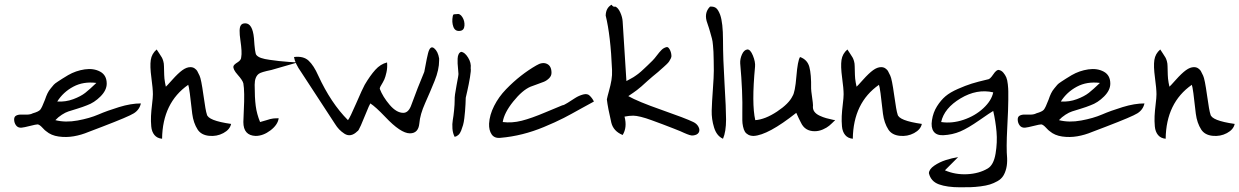

<svg xmlns="http://www.w3.org/2000/svg" viewBox="-20 -657 5261 815"><path d="M433 -302Q433 -274 406.5 -247.5Q380 -221 349 -210Q332 -203 307.5 -195.5Q283 -188 270.5 -184Q258 -180 242.5 -170Q227 -160 215 -147Q258 -136 309.5 -145.5Q361 -155 398 -171Q435 -187 485.5 -202.5Q536 -218 578 -218Q572 -191 548 -176Q537 -169 504 -155Q471 -141 415 -119.5Q359 -98 356 -97Q325 -84 293 -78.5Q261 -73 229 -77.5Q197 -82 176 -100Q172 -102 160 -115Q148 -128 140 -129Q133 -129 107.5 -122.5Q82 -116 71 -115Q56 -114 48 -125Q40 -136 40 -150Q40 -162 49 -166.5Q58 -171 69.5 -170.5Q81 -170 95.5 -170.5Q110 -171 119 -176Q144 -183 151 -191.5Q158 -200 171 -234Q176 -249 181.5 -260.5Q187 -272 195.5 -282Q204 -292 208 -297Q212 -302 226 -311Q240 -320 244.5 -323Q249 -326 269 -338Q302 -357 339.5 -362.5Q377 -368 405 -353Q433 -338 433 -302ZM389 -305Q334 -312 291 -289Q248 -266 223 -226Q259 -224 291 -236Q323 -248 342 -263Q361 -278 389 -305Z M676 -376Q676 -369 676.5 -356.5Q677 -344 677 -338.5Q677 -333 678 -323.5Q679 -314 680.5 -306Q682 -298 684 -289Q686 -290 711 -318Q736 -346 754 -359Q772 -372 788 -372Q799 -372 806.5 -366.5Q814 -361 817 -356Q820 -351 827 -336Q834 -322 843.5 -253.5Q853 -185 858 -172Q862 -145 961 -131Q956 -107 928 -92Q900 -77 867 -80.5Q834 -84 819 -107Q801 -135 796 -174Q784 -286 779 -297Q670 -221 668 -68Q647 -70 635.5 -84Q624 -98 622 -120.5Q620 -143 621 -164.5Q622 -186 625.5 -214.5Q629 -243 629 -257Q629 -280 622.5 -328Q616 -376 620 -402.5Q624 -429 645 -447Q649 -441 656.5 -429.5Q664 -418 667 -413Q670 -408 673 -398Q676 -388 676 -376Z M1013 -139Q1013 -153 1015 -190.5Q1017 -228 1016.5 -257Q1016 -286 1013 -303Q1010 -316 989 -339.5Q968 -363 971 -376Q973 -383 988.5 -392.5Q1004 -402 1004 -415Q1008 -435 1000.5 -485.5Q993 -536 1002 -549Q1007 -558 1021 -558Q1052 -558 1058 -495Q1062 -431 1068 -424Q1074 -416 1088 -411Q1102 -406 1125 -403Q1148 -400 1163.5 -398Q1179 -396 1208 -394Q1237 -392 1243 -392Q1148 -364 1132 -360Q1088 -351 1079 -344Q1061 -331 1061 -297Q1061 -242 1065.5 -207.5Q1070 -173 1084 -139Q1098 -143 1110 -146.5Q1122 -150 1126.5 -151.5Q1131 -153 1139.5 -154Q1148 -155 1163 -155Q1159 -127 1128 -103.5Q1097 -80 1065 -80Q1013 -82 1013 -139Z M1823 -452Q1839 -439 1844 -409Q1844 -404 1844 -400Q1844 -361 1825 -314Q1806 -267 1784.5 -219Q1763 -171 1760 -133Q1756 -91 1720 -91Q1681 -91 1615 -161Q1574 -204 1552 -218Q1547 -210 1535 -180Q1523 -150 1512 -125Q1501 -100 1497 -100Q1483 -86 1469 -83.5Q1455 -81 1442 -89.5Q1429 -98 1419.5 -108Q1410 -118 1402 -131L1259 -350Q1232 -388 1228 -415Q1268 -420 1290 -399.5Q1312 -379 1331 -336Q1385 -219 1457 -147Q1465 -156 1492 -218.5Q1519 -281 1528 -297Q1551 -336 1573 -360.5Q1595 -385 1623 -392Q1625 -370 1620.5 -350Q1616 -330 1611.5 -320Q1607 -310 1595 -290Q1592 -284 1592 -280Q1605 -246 1634 -212Q1663 -178 1692 -178Q1715 -178 1727 -214Q1752 -283 1781 -352Q1794 -422 1797 -431Q1806 -466 1823 -452Z M1933 -526Q1912 -523 1904.5 -543Q1897 -563 1902 -589Q1903 -595 1906.5 -596Q1910 -597 1918 -597Q1932 -601 1942.5 -584.5Q1953 -568 1951.5 -548Q1950 -528 1933 -526ZM1910 -233Q1909 -249 1918 -295Q1927 -341 1926 -344Q1926 -347 1924.5 -363Q1923 -379 1922.5 -387.5Q1922 -396 1922.5 -408Q1923 -420 1927 -427.5Q1931 -435 1938 -437Q1953 -435 1967 -412.5Q1981 -390 1978 -367Q1980 -359 1975 -329Q1970 -299 1963.5 -270.5Q1957 -242 1957 -242Q1957 -233 1956 -215Q1955 -197 1954 -185Q1953 -173 1951 -155.5Q1949 -138 1945.5 -126Q1942 -114 1937.5 -102.5Q1933 -91 1926 -84.5Q1919 -78 1910 -76Q1902 -91 1900.5 -111Q1899 -131 1902 -147.5Q1905 -164 1907.5 -189Q1910 -214 1910 -233Z M2367 -210Q2373 -210 2389.5 -220.5Q2406 -231 2421.5 -241Q2437 -251 2455.5 -256Q2474 -261 2484 -250Q2495 -239 2501 -226Q2479 -214 2448 -197Q2417 -180 2405.5 -173.5Q2394 -167 2373.5 -156.5Q2353 -146 2334 -137.5Q2315 -129 2289 -118Q2198 -80 2105 -72Q2079 -69 2067 -86.5Q2055 -104 2056 -132Q2058 -169 2077.5 -207.5Q2097 -246 2128 -278Q2159 -310 2191 -335Q2223 -360 2256 -379Q2282 -395 2301.5 -386Q2321 -377 2321 -348Q2321 -335 2311 -325Q2301 -315 2289 -310Q2277 -305 2258 -298.5Q2239 -292 2232 -289Q2197 -274 2158.5 -226Q2120 -178 2114 -139Q2153 -134 2194.5 -144.5Q2236 -155 2296 -180.5Q2356 -206 2367 -210Z M2551 -591Q2552 -624 2576 -637L2579 -633Q2582 -630 2584.5 -629Q2587 -628 2592 -629Q2604 -624 2613 -604Q2622 -584 2623 -566Q2626 -524 2631 -439.5Q2636 -355 2639 -313Q2650 -319 2656.5 -322.5Q2663 -326 2669 -329.5Q2675 -333 2680 -337Q2685 -341 2689 -343.5Q2693 -346 2700.5 -353Q2708 -360 2712.5 -364Q2717 -368 2729.5 -380Q2742 -392 2750 -400Q2758 -408 2768.5 -422Q2779 -436 2788 -445Q2797 -454 2809 -457Q2816 -459 2822.5 -447.5Q2829 -436 2830 -422Q2831 -416 2827.5 -409Q2824 -402 2820.5 -396.5Q2817 -391 2809 -383.5Q2801 -376 2796.5 -372Q2792 -368 2784 -361Q2776 -354 2774 -352Q2748 -331 2728.5 -313.5Q2709 -296 2702.5 -290Q2696 -284 2683.5 -274.5Q2671 -265 2647 -249Q2687 -226 2788.5 -190.5Q2890 -155 2923 -139Q2938 -132 2945 -118.5Q2952 -105 2946 -94.5Q2940 -84 2922 -82Q2916 -81 2906.5 -84Q2897 -87 2883.5 -93Q2870 -99 2868 -100Q2863 -102 2838 -112Q2813 -122 2792.5 -129.5Q2772 -137 2746.5 -146.5Q2721 -156 2700.5 -161Q2680 -166 2668 -166Q2650 -166 2631 -162Q2643 -116 2623 -84Q2584 -100 2575 -136Q2560 -200 2556 -235Q2558 -246 2565 -271Q2572 -296 2575.5 -317Q2579 -338 2578 -360Q2572 -506 2551 -591Z M2994 -629Q3011 -630 3020 -622.5Q3029 -615 3037 -594Q3049 -560 3049 -486Q3049 -409 3055.5 -302Q3062 -195 3062 -150Q3062 -98 3049 -68Q3022 -80 3011 -116Q3000 -152 3001 -187.5Q3002 -223 3006 -277.5Q3010 -332 3010 -357Q3010 -370 3009.5 -399.5Q3009 -429 3008.5 -437Q3008 -445 3006.5 -464Q3005 -483 3002 -493.5Q2999 -504 2994.5 -520.5Q2990 -537 2983 -557Q2966 -601 2994 -629Z M3186 -147Q3228 -150 3278.5 -183.5Q3329 -217 3344 -249Q3355 -265 3360.5 -332.5Q3366 -400 3376 -415Q3407 -404 3415.5 -373Q3424 -342 3423 -281Q3423 -273 3427 -245.5Q3431 -218 3431 -210Q3429 -194 3436.5 -183.5Q3444 -173 3459 -166Q3474 -159 3487 -155.5Q3500 -152 3518 -148Q3523 -148 3525 -147Q3510 -132 3500 -123.5Q3490 -115 3473 -107.5Q3456 -100 3438 -100Q3397 -100 3380 -136Q3371 -153 3360 -178Q3240 -83 3179 -80Q3166 -80 3156.5 -85Q3147 -90 3142 -98Q3137 -106 3134 -120Q3131 -134 3131 -146Q3131 -158 3131 -176Q3133 -266 3122 -388Q3121 -407 3129.5 -426Q3138 -445 3152 -447Q3165 -448 3176 -421Q3187 -394 3185 -374Q3170 -216 3186 -147Z M3608 -376Q3608 -369 3608.5 -356.5Q3609 -344 3609 -338.5Q3609 -333 3610 -323.5Q3611 -314 3612.5 -306Q3614 -298 3616 -289Q3618 -290 3643 -318Q3668 -346 3686 -359Q3704 -372 3720 -372Q3731 -372 3738.5 -366.5Q3746 -361 3749 -356Q3752 -351 3759 -336Q3766 -322 3775.5 -253.5Q3785 -185 3790 -172Q3794 -145 3893 -131Q3888 -107 3860 -92Q3832 -77 3799 -80.5Q3766 -84 3751 -107Q3733 -135 3728 -174Q3716 -286 3711 -297Q3602 -221 3600 -68Q3579 -70 3567.5 -84Q3556 -98 3554 -120.5Q3552 -143 3553 -164.5Q3554 -186 3557.5 -214.5Q3561 -243 3561 -257Q3561 -280 3554.5 -328Q3548 -376 3552 -402.5Q3556 -429 3577 -447Q3581 -441 3588.5 -429.5Q3596 -418 3599 -413Q3602 -408 3605 -398Q3608 -388 3608 -376Z M3984 -83Q3955 -82 3943 -99Q3931 -116 3936 -147Q3941 -180 3957.5 -206Q3974 -232 3993.5 -248.5Q4013 -265 4046 -279.5Q4079 -294 4104.5 -302Q4130 -310 4173 -320Q4182 -320 4196 -341Q4210 -362 4220 -360Q4231 -358 4239 -348.5Q4247 -339 4251.5 -328.5Q4256 -318 4258 -299Q4260 -280 4260 -269Q4260 -258 4260 -237Q4260 -234 4260 -233Q4260 -198 4255.5 -113.5Q4251 -29 4255 14Q4256 38 4251.5 57Q4247 76 4238.5 89.5Q4230 103 4214 112Q4198 121 4182 126Q4166 131 4142.5 134Q4119 137 4100.5 137.5Q4082 138 4055 138Q4000 138 3965.5 125.5Q3931 113 3923 78Q3924 61 3946 46Q3968 31 3994.5 22.5Q4021 14 4047 10L3991 66Q4035 85 4085.5 82.5Q4136 80 4173 58Q4198 43 4206 -5Q4214 -53 4210 -98Q4206 -143 4196 -186Q4185 -180 4137 -146.5Q4089 -113 4056 -99Q4023 -85 3984 -83ZM4196 -265Q4127 -281 4057.5 -239.5Q3988 -198 3975 -139Q4021 -132 4070 -148.5Q4119 -165 4154 -197.5Q4189 -230 4196 -265Z M4693 -302Q4693 -274 4666.5 -247.5Q4640 -221 4609 -210Q4592 -203 4567.5 -195.5Q4543 -188 4530.5 -184Q4518 -180 4502.5 -170Q4487 -160 4475 -147Q4518 -136 4569.5 -145.5Q4621 -155 4658 -171Q4695 -187 4745.5 -202.5Q4796 -218 4838 -218Q4832 -191 4808 -176Q4797 -169 4764 -155Q4731 -141 4675 -119.5Q4619 -98 4616 -97Q4585 -84 4553 -78.5Q4521 -73 4489 -77.5Q4457 -82 4436 -100Q4432 -102 4420 -115Q4408 -128 4400 -129Q4393 -129 4367.5 -122.5Q4342 -116 4331 -115Q4316 -114 4308 -125Q4300 -136 4300 -150Q4300 -162 4309 -166.5Q4318 -171 4329.5 -170.5Q4341 -170 4355.5 -170.5Q4370 -171 4379 -176Q4404 -183 4411 -191.5Q4418 -200 4431 -234Q4436 -249 4441.5 -260.5Q4447 -272 4455.5 -282Q4464 -292 4468 -297Q4472 -302 4486 -311Q4500 -320 4504.5 -323Q4509 -326 4529 -338Q4562 -357 4599.5 -362.5Q4637 -368 4665 -353Q4693 -338 4693 -302ZM4649 -305Q4594 -312 4551 -289Q4508 -266 4483 -226Q4519 -224 4551 -236Q4583 -248 4602 -263Q4621 -278 4649 -305Z M4936 -376Q4936 -369 4936.5 -356.5Q4937 -344 4937 -338.5Q4937 -333 4938 -323.5Q4939 -314 4940.5 -306Q4942 -298 4944 -289Q4946 -290 4971 -318Q4996 -346 5014 -359Q5032 -372 5048 -372Q5059 -372 5066.5 -366.5Q5074 -361 5077 -356Q5080 -351 5087 -336Q5094 -322 5103.5 -253.5Q5113 -185 5118 -172Q5122 -145 5221 -131Q5216 -107 5188 -92Q5160 -77 5127 -80.5Q5094 -84 5079 -107Q5061 -135 5056 -174Q5044 -286 5039 -297Q4930 -221 4928 -68Q4907 -70 4895.5 -84Q4884 -98 4882 -120.5Q4880 -143 4881 -164.5Q4882 -186 4885.5 -214.5Q4889 -243 4889 -257Q4889 -280 4882.5 -328Q4876 -376 4880 -402.5Q4884 -429 4905 -447Q4909 -441 4916.5 -429.5Q4924 -418 4927 -413Q4930 -408 4933 -398Q4936 -388 4936 -376Z"/></svg>

Font: Long Cang
Style: Regular
Weight: 400
Designer: ZhongQi
Foundry: ZhongQi
Version: Version 2.001